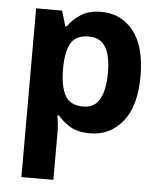

<svg xmlns="http://www.w3.org/2000/svg" viewBox="-55 -604 743 891"><g transform="rotate(5 316.5 -158.0)"><path d="M382 -556Q474 -556 531 -484.5Q588 -413 588 -274Q588 -135 529 -62.5Q470 10 378 10Q319 10 284 -11.5Q249 -33 227 -60H219Q223 -41 225 -20.5Q227 0 227 20V240H78V-546H199L220 -475H227Q249 -508 286 -532Q323 -556 382 -556ZM334 -437Q276 -437 252.5 -401Q229 -365 227 -291V-275Q227 -196 250.5 -153.5Q274 -111 336 -111Q370 -111 392 -130Q414 -149 425 -186Q436 -223 436 -276Q436 -356 411.5 -396.5Q387 -437 334 -437Z"/></g></svg>

Font: Noto Sans New Tai Lue
Style: Bold
Weight: 700
Version: Version 2.003